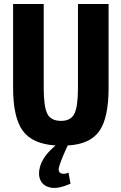

<svg xmlns="http://www.w3.org/2000/svg" viewBox="-20 -710 603 953"><path d="M519 -690V-275Q519 -125 473 -59.5Q427 6 316 12Q290 67 276 109Q265 139 279.5 148.5Q294 158 320 147L330 202Q267 229 230.5 221Q194 213 181 185Q168 157 178 120Q192 65 256 12Q141 5 93 -61Q45 -127 45 -275V-690H197V-275Q197 -180 215 -145Q233 -110 283 -110Q331 -110 349 -145Q367 -180 367 -275V-690Z"/></svg>

Font: exo2condensed_b
Style: Bold
Weight: 700
Width: 3
Designer: Natanael Gama
Version: Version 1.001;PS 001.001;hotconv 1.0.70;makeotf.lib2.5.58329